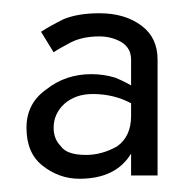

<svg xmlns="http://www.w3.org/2000/svg" viewBox="-20 -725 278 290"><path d="M61 -532Q61 -515 72 -504Q81 -491 110 -491Q134 -491 157 -504Q178 -519 178 -550V-569Q152 -583 120 -583Q94 -583 77 -568Q61 -553 61 -532ZM61 -646 42 -677Q54 -685 76 -696Q98 -705 130 -705Q169 -705 194 -686Q218 -668 218 -635V-460H178V-493Q155 -455 100 -455Q69 -455 44 -475Q20 -494 20 -532Q20 -569 50 -590Q79 -613 118 -613Q136 -613 153 -608Q166 -603 178 -596V-635Q178 -652 164 -661Q149 -670 130 -670Q105 -670 87 -661Q68 -651 61 -646Z"/></svg>

Font: jost-mod-400
Style: Regular
Weight: 400
Version: Version 3.200; ttfautohint (v0.97) -l 8 -r 50 -G 200 -x 14 -